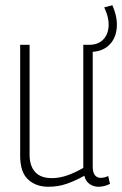

<svg xmlns="http://www.w3.org/2000/svg" viewBox="-20 -703 466 733"><path d="M165 10Q117 10 87 -18Q57 -46 57 -108V-532H93V-112Q93 -70 114 -46.5Q135 -23 178 -23Q208 -23 238.5 -34Q269 -45 298 -62V-532H334V-68Q334 -44 342.5 -34Q351 -24 364 -24Q379 -24 393 -31L400 -1Q378 10 356 10Q337 10 322 -0.5Q307 -11 302 -32Q270 -14 236.5 -2Q203 10 165 10ZM316 -505V-532H321Q353 -532 372.5 -550.5Q392 -569 394.5 -601.5Q397 -634 378 -675L409 -683Q430 -635 425.5 -594Q421 -553 394.5 -529Q368 -505 325 -505Z"/></svg>

Font: Georama SemiCondensed ExtraLight
Style: Regular
Weight: 200
Width: 4
Designer: Jean-Baptiste Levee
Foundry: Production Type
Version: Version 1.000